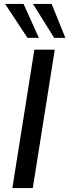

<svg xmlns="http://www.w3.org/2000/svg" viewBox="-20 -958 353 978"><path d="M43 0 155 -705H259L147 0ZM256 -765 148 -938H243L313 -765ZM120 -765 6 -938H100L178 -765Z"/></svg>

Font: Mulish ExtraLight SemiBold
Style: Italic
Weight: 600
Italic angle: -9°
Version: Version 3.603